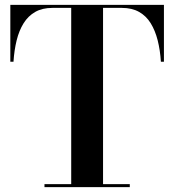

<svg xmlns="http://www.w3.org/2000/svg" viewBox="-20 -770 716 790"><path d="M163 0V-12.5H273V-737.5H195.5Q154 -737.5 125 -721Q96 -704.5 77.2 -674.5Q58.5 -644.5 48.5 -604Q38.5 -563.5 35.5 -516H22.5V-750H654.5V-516H642Q639 -563.5 628.8 -604Q618.5 -644.5 600 -674.5Q581.5 -704.5 552.2 -721Q523 -737.5 481.5 -737.5H404V-12.5H514V0Z"/></svg>

Font: Bodoni Moda 18pt SemiBold
Style: Regular
Weight: 600
Designer: Owen Earl
Foundry: indestructible type
Version: Version 2.005